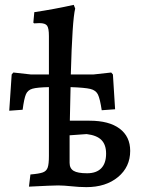

<svg xmlns="http://www.w3.org/2000/svg" viewBox="-20 -762 586 789"><path d="M515 -142Q515 -76 465 -34.5Q415 7 335 7Q317 7 303.5 6Q290 5 280 4Q240 0 219 0Q197 0 99 5L105 -45Q141 -48 156 -53.5Q171 -59 176 -73.5Q181 -88 181 -121V-404Q133 -403 113.5 -397.5Q94 -392 86.5 -374.5Q79 -357 73 -311L18 -307L28 -456L35 -464L107 -456H181V-614Q181 -646 173.5 -656.5Q166 -667 142 -667Q129 -667 120 -666L117 -669L121 -712Q202 -724 283 -742L289 -727Q277 -679 271 -456H364L437 -464L444 -456L453 -313L398 -309Q391 -356 382.5 -373.5Q374 -391 351.5 -396.5Q329 -402 270 -404L267 -266H348Q428 -266 471.5 -233.5Q515 -201 515 -142ZM416 -131Q416 -167 397 -186.5Q378 -206 336 -211L266 -206V-93Q266 -70 282.5 -60Q299 -50 338 -50Q376 -50 396 -70.5Q416 -91 416 -131Z"/></svg>

Font: Alegreya Medium
Style: Regular
Weight: 500
Designer: Juan Pablo del Peral
Foundry: Huerta Tipografica
Version: Version 2.007; ttfautohint (v1.6)